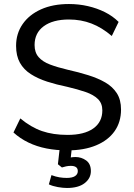

<svg xmlns="http://www.w3.org/2000/svg" viewBox="-20 -740 668 955"><path d="M315 8Q260 8 211.5 -1.5Q163 -11 121.5 -31Q80 -51 47 -81L81 -151Q134 -107 189 -88Q244 -69 316 -69Q399 -69 444 -101Q489 -133 489 -191Q489 -226 467 -247.5Q445 -269 405.5 -282.5Q366 -296 315 -308Q261 -319 214.5 -334Q168 -349 133 -371.5Q98 -394 79 -428Q60 -462 60 -512Q60 -573 92.5 -620Q125 -667 184 -693.5Q243 -720 323 -720Q372 -720 417.5 -709.5Q463 -699 502 -679.5Q541 -660 570 -631L536 -561Q487 -603 435 -623Q383 -643 323 -643Q243 -643 197.5 -609.5Q152 -576 152 -516Q152 -479 172 -456Q192 -433 229 -419Q266 -405 317 -393Q371 -381 419 -366Q467 -351 503.5 -330Q540 -309 561 -276.5Q582 -244 582 -195Q582 -133 550 -87.5Q518 -42 458 -17Q398 8 315 8ZM313 195Q293 195 267.5 190.5Q242 186 223 177L236 131Q257 139 275.5 142Q294 145 312 145Q339 145 353 136Q367 127 367 111Q367 85 332 85Q320 85 308.5 87.5Q297 90 288 93L268 77L279 -20H339L331 53L304 51Q317 46 330 43.5Q343 41 355 41Q385 41 408.5 58Q432 75 432 111Q432 147 401 171Q370 195 313 195Z"/></svg>

Font: Muli Medium
Style: Regular
Weight: 500
Designer: Vernon Adams
Foundry: Vernon Adams
Version: Version 2.100; ttfautohint (v1.8.1.43-b0c9)